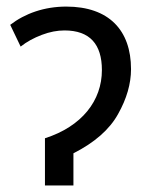

<svg xmlns="http://www.w3.org/2000/svg" viewBox="-20 -566 454 586"><path d="M182.1 -545.9C115.2 -545.9 56.2 -524.9 11.2 -490.2L43 -423.8C61.5 -438.5 83 -450.2 107.4 -459.5C131.8 -468.8 154.8 -473.1 176.8 -473.1C254.4 -473.1 291 -430.7 291 -352.1C291 -258.8 230 -180.2 117.2 -144V0H204.1V-98.1C268.6 -130.9 314 -170.4 340.3 -217.8C366.7 -264.6 379.9 -310.5 379.9 -355C379.9 -473.6 312.5 -545.9 182.1 -545.9Z"/></svg>

Font: Avrile Sans
Style: Regular
Weight: 400
Designer: Monotype Design Team, Google (font), Stefan Peev (BGR Cyrillic), Cristiano Sobral (main changes)
Foundry: The Avrile Sans Project Authors
Version: Version 3.110